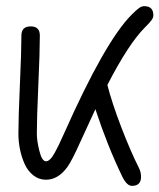

<svg xmlns="http://www.w3.org/2000/svg" viewBox="-20 -606 520 626"><path d="M40 -169.9Q40 -222.7 44.9 -330.8Q49.8 -439 49.8 -490.2Q49.8 -520 80.1 -520Q109.9 -520 109.9 -490.2Q109.9 -437.5 105 -329.3Q100.1 -221.2 100.1 -169.9Q100.1 -147.5 108.4 -113.8Q116.7 -80.1 129.9 -80.1Q136.7 -80.1 143.8 -87.2Q150.9 -94.2 158.7 -108.4Q166.5 -122.6 171.6 -133.3Q176.8 -144 184.6 -161.6Q187 -166.5 188 -168.9Q322.3 -471.2 409.2 -558.1Q424.8 -573.7 433.3 -579.8Q441.9 -585.9 450.2 -585.9Q480 -585.9 480 -556.2Q480 -548.3 474.1 -540.3Q468.3 -532.2 452.1 -516.1Q399.4 -463.4 330.1 -329.1Q344.7 -271.5 375 -192.4Q405.3 -113.3 433.1 -58.1Q439.9 -44.4 439.9 -29.8Q439.9 0 410.2 0Q393.6 0 378.9 -29.8Q330.6 -129.4 291 -250L242.2 -144Q215.3 -83.5 199.7 -61.5Q169.4 -20 129.9 -20Q106.9 -20 88.9 -34.2Q70.8 -48.3 60.5 -71Q50.3 -93.8 45.2 -118.9Q40 -144 40 -169.9Z"/></svg>

Font: Pecita
Style: Book
Weight: 400
Width: 6
Version: Version 3.4.1